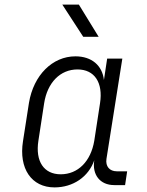

<svg xmlns="http://www.w3.org/2000/svg" viewBox="-20 -805 640 835"><path d="M342 -645H409L323 -785H251ZM217 10C298 10 365 -36 390 -108C380 -45 415 0 477 0H524L533 -60H488C457 -60 438 -81 443 -114L512 -550H446L432 -457C425 -520 379 -560 308 -560C208 -560 126 -478 106 -358L80 -191C61 -72 117 10 217 10ZM244 -47C171 -47 133 -103 147 -193L172 -356C186 -446 242 -503 317 -503C391 -503 429 -446 415 -356L390 -193C375 -103 319 -47 244 -47Z"/></svg>

Font: JetBrains Mono ExtraLight
Style: Italic
Weight: 240
Italic angle: -9°
Monospace: yes
Designer: Philipp Nurullin, Konstantin Bulenkov
Foundry: JetBrains
Version: Version 2.305